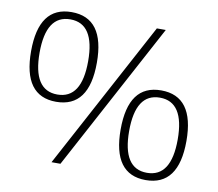

<svg xmlns="http://www.w3.org/2000/svg" viewBox="-79 -812 1033 911"><g transform="rotate(10 437.0 -356.0)"><path d="M195 -286Q37 -286 37 -502Q37 -718 195 -718Q354 -718 354 -502Q354 -286 195 -286ZM78 -502Q78 -321 195 -321Q312 -321 312 -502Q312 -683 195 -683Q78 -683 78 -502ZM267 0H224L606 -712H649ZM678 6Q520 6 520 -210Q520 -426 678 -426Q837 -426 837 -210Q837 6 678 6ZM561 -210Q561 -29 678 -29Q795 -29 795 -210Q795 -391 678 -391Q561 -391 561 -210Z"/></g></svg>

Font: Creato Display Light
Style: Regular
Weight: 300
Version: Version 1.000